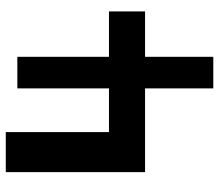

<svg xmlns="http://www.w3.org/2000/svg" viewBox="-68 -648 776 681"><g transform="rotate(-90 320.5 -307.0)"><path d="M621 -309V-181H460V61H348V-181H51V-675H193V-309H348V-634H460V-309Z"/></g></svg>

Font: BM HANNA
Style: Regular
Weight: 400
Designer: BONGJIN KIM, JAEHYUN KEUM, MINJUNG KIM, JUHEE TAE
Foundry: WOOWA BROTHERS Corporation.
Version: Version 1.000